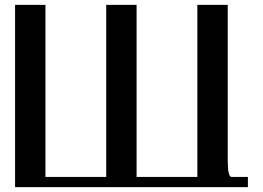

<svg xmlns="http://www.w3.org/2000/svg" viewBox="-20 -770 1081 790"><path d="M917 -750V-110.4Q917 -42 932.6 -42Q932.6 -42 1000 -42Q1000 -42 1000 0H42V-750H167V-42H417V-750Q417 -750 542 -750V-42H792V-750Q792 -750 917 -750Z"/></svg>

Font: okolaks
Style: Bold
Weight: 600
Width: 8
Version: Version 000.6.0